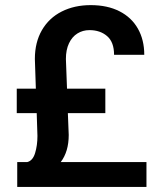

<svg xmlns="http://www.w3.org/2000/svg" viewBox="-20 -741 629 761"><path d="M48.3 0V-98.6H87.9Q109.9 -104 119.1 -134.3Q128.4 -164.6 128.4 -202.1L125.5 -292.5H46.4V-389.6H122.1L118.2 -507.3Q118.2 -573.2 146.2 -621.6Q174.3 -669.9 224.6 -695.3Q274.9 -720.7 339.4 -720.7Q405.8 -720.7 453.6 -696.3Q501.5 -671.9 526.6 -627.4Q551.8 -583 551.8 -523.9H432.1Q432.1 -574.2 404.5 -597.9Q377 -621.6 334.5 -621.6Q308.1 -621.6 286.9 -608.4Q265.6 -595.2 253.4 -569.3Q241.2 -543.5 241.2 -507.3L245.6 -389.6H397.5V-292.5H249L252.4 -206.1Q252.4 -140.1 220.7 -98.6H560.5V0Z"/></svg>

Font: Mardoto Medium
Style: Regular
Weight: 500
Designer: Christian Robertson, Vahan Hovhannisyan
Foundry: Google
Version: Version 1.000